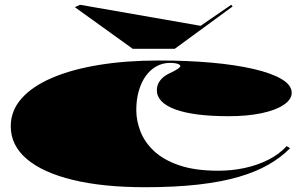

<svg xmlns="http://www.w3.org/2000/svg" viewBox="-20 -768 1265 803"><path d="M587 15Q411 15 285 -15.5Q159 -46 92 -103Q25 -160 25 -240Q25 -305 70 -356Q115 -407 198 -442.5Q281 -478 394.5 -496.5Q508 -515 645 -515Q763 -515 864 -506Q965 -497 1040.5 -479.5Q1116 -462 1158 -437Q1200 -412 1200 -380Q1200 -352 1166.5 -329.5Q1133 -307 1073.5 -294.5Q1014 -282 937 -282Q790 -282 713 -310.5Q636 -339 636 -391Q636 -413 649.5 -431Q663 -449 688 -461Q734 -482 734 -492Q734 -496 728 -499Q722 -502 712.5 -503.5Q703 -505 691 -505Q660 -505 634 -490.5Q608 -476 589.5 -450Q571 -424 560.5 -388Q550 -352 550 -308Q550 -263 567.5 -218Q585 -173 624.5 -136Q664 -99 730 -76.5Q796 -54 893 -54Q950 -54 1003.5 -65.5Q1057 -77 1102.5 -100Q1148 -123 1179 -157L1193 -148Q1156 -110 1103 -79.5Q1050 -49 977.5 -28Q905 -7 808.5 4Q712 15 587 15ZM947 -748 953 -741 711 -564H535L293 -738L315 -748L819 -660Z"/></svg>

Font: Kalnia Expanded
Style: Bold
Weight: 700
Width: 7
Designer: Frida Medrano
Foundry: Frida Medrano
Version: Version 1.105